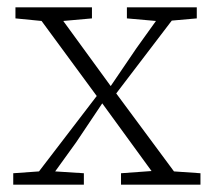

<svg xmlns="http://www.w3.org/2000/svg" viewBox="-20 -502 580 522"><path d="M325 -452V-482H515V-452L447 -446L296 -248L453 -36L525 -31V0H309V-31L392 -37L258 -221L187 -115L130 -36L208 -31V0H16V-31L86 -36L243 -241L93 -445L22 -452V-482H230V-452L152 -445L281 -268L351 -371L404 -445Z"/></svg>

Font: Source Serif 4 SmText Light
Style: Regular
Weight: 300
Designer: Frank Grießhammer
Foundry: Adobe
Version: Version 4.005;hotconv 1.1.0;makeotfexe 2.6.0